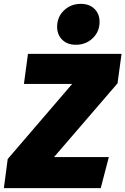

<svg xmlns="http://www.w3.org/2000/svg" viewBox="-48 -975 650 995"><path d="M-8 -151 326 -540H76L97 -696H582L561 -543L232 -161H516L474 0H-28ZM248 -836Q248 -887 283.5 -921Q319 -955 371 -955Q415 -955 441.5 -929Q468 -903 468 -862Q468 -811 432.5 -777Q397 -743 345 -743Q301 -743 274.5 -769Q248 -795 248 -836Z"/></svg>

Font: FiraGO Heavy
Style: Italic
Weight: 900
Italic angle: -8°
Designer: bBox Type GmbH
Foundry: bBox Type GmbH
Version: Version 1.001